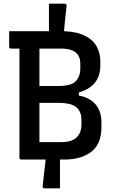

<svg xmlns="http://www.w3.org/2000/svg" viewBox="-20 -870 640 1047"><path d="M213 142Q215 124 219.5 82Q224 40 229 0H97Q86 0 86 -11V-605H41Q30 -605 30 -616V-700H247V-850H333Q344 -850 343 -837Q340 -810 336 -772.5Q332 -735 329 -700Q401 -697 444.5 -674.5Q488 -652 507.5 -616Q527 -580 527 -537V-513Q527 -455 497 -418.5Q467 -382 410 -366V-349Q469 -338 501 -301Q533 -264 533 -203V-176Q533 -85 478 -42.5Q423 0 332 0H307V157H223Q210 157 213 142ZM313 -605H195V-401H298Q368 -401 393 -427Q418 -453 418 -497V-522Q418 -560 397 -580Q372 -605 313 -605ZM195 -95H314Q371 -95 397.5 -120.5Q424 -146 424 -190V-219Q424 -260 397 -284.5Q370 -309 297 -309H195Z"/></svg>

Font: Recursive Sn Lnr St Med
Style: Regular
Weight: 500
Version: Version 1.085;hotconv 1.1.0;makeotfexe 2.6.0; ttfautohint (v